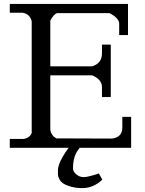

<svg xmlns="http://www.w3.org/2000/svg" viewBox="-20 -755 740 981"><path d="M328 194Q360 206 398 206H402Q457 206 503 163L485 131Q483 133 454 141Q424 150 406 150Q387 150 370 136Q353 122 353 106Q353 48 377 14L397 -14L342 -15L336 -7Q276 73 276 116Q276 123 276 135Q276 148 286 165Q296 183 328 194ZM237 -416V-650Q256 -685 273 -688H539Q585 -665 589 -637V-576H634V-735H30V-690H95Q114 -687 127 -675Q139 -662 142 -645V-74Q129 -49 101 -45H30V0H650V-158H605V-103Q605 -54 553 -47L268 -48Q242 -62 237 -91V-370H451Q501 -349 501 -310V-259H546V-527H501V-482Q501 -432 451 -416Z"/></svg>

Font: Sawarabi Mincho
Style: Regular
Weight: 400
Version: Version 1.082; ttfautohint (v1.8.4.7-5d5b)